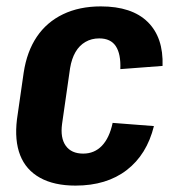

<svg xmlns="http://www.w3.org/2000/svg" viewBox="-20 -570 547 600"><path d="M216 10Q149 10 105 -14.5Q61 -39 43 -85Q25 -131 33 -197L54 -343Q64 -409 95 -455Q126 -501 177 -525.5Q228 -550 295 -550Q392 -550 441.5 -501.5Q491 -453 488 -364L356 -354Q358 -401 342 -425.5Q326 -450 290 -450Q266 -450 247 -439Q228 -428 216 -407.5Q204 -387 199 -357L174 -183Q168 -139 185.5 -114.5Q203 -90 240 -90Q275 -90 298.5 -114.5Q322 -139 332 -186L461 -176Q439 -87 376 -38.5Q313 10 216 10Z"/></svg>

Font: Pathway Extreme Condensed
Style: Bold Italic
Weight: 700
Width: 3
Italic angle: -8°
Version: Version 1.001;gftools[0.9.26]